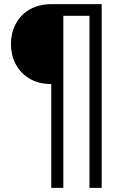

<svg xmlns="http://www.w3.org/2000/svg" viewBox="-20 -725 614 925"><path d="M227 180V-320Q168 -320 124.5 -345Q81 -370 57 -413.5Q33 -457 33 -513Q33 -568 57 -612Q81 -656 125 -680.5Q169 -705 228 -705H470V180H411V-649H285V180Z"/></svg>

Font: Nunito Sans 9pt Light
Style: Regular
Weight: 300
Version: Version 3.101;gftools[0.9.27]